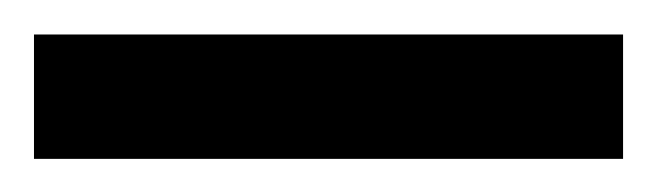

<svg xmlns="http://www.w3.org/2000/svg" viewBox="-20 -699 387 113"><path d="M0 -605.5V-678.7H346.7V-605.5Z"/></svg>

Font: Andika LitF DSA DSG
Style: Regular
Weight: 400
Designer: Victor Gaultney, Annie Olsen, Julie Remington, Don Collingsworth, Eric Hays, Becca Hirsbrunner
Foundry: SIL International
Version: Version 6.200 ; LitF DSA DSG; ttfautohint (v1.8.3.10-c5d8)